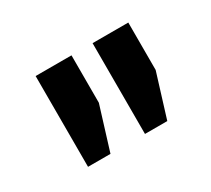

<svg xmlns="http://www.w3.org/2000/svg" viewBox="-65 -868 512 466"><g transform="rotate(-30 191.0 -635.0)"><path d="M168.9 -628.9 131.3 -507.3H68.4V-761.7H168.9ZM328.1 -628.9 290.5 -507.3H228V-761.7H328.1Z"/></g></svg>

Font: Roboto Avanza Slab
Style: Bold
Weight: 700
Designer: Google
Version: Version 1.100263; 2013; ttfautohint (v0.94.20-1c74) -l 8 -r 